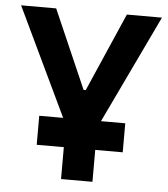

<svg xmlns="http://www.w3.org/2000/svg" viewBox="-51 -739 688 785"><g transform="rotate(5 293.0 -346.5)"><path d="M117.2 -130.9V-250H470.2V-130.9ZM235.8 -207 3.9 -693.4H147.9L288.6 -371.1H297.4L438 -693.4H582L350.1 -207ZM228.5 0V-341.8H357.4V0Z"/></g></svg>

Font: Cascadia Code
Style: Regular
Weight: 400
Monospace: yes
Designer: Aaron Bell
Foundry: Saja Typeworks
Version: Version 2106.017